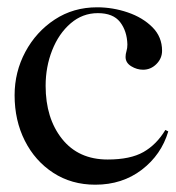

<svg xmlns="http://www.w3.org/2000/svg" viewBox="-20 -503 481 526"><path d="M241 3Q176 3 126 -29.5Q76 -62 48 -117.5Q20 -173 20 -242Q20 -306 49.5 -361Q79 -416 130 -449.5Q181 -483 246 -483Q289 -483 330 -469Q371 -455 397.5 -428.5Q424 -402 424 -364Q424 -343 408.5 -327.5Q393 -312 372 -312Q355 -312 339.5 -321.5Q324 -331 324 -347Q324 -355 326.5 -363Q329 -371 329 -381Q328 -418 309 -442.5Q290 -467 248 -467Q206 -467 173.5 -439Q141 -411 123 -365.5Q105 -320 105 -268Q105 -179 150 -122.5Q195 -66 275 -66Q337 -66 373 -86.5Q409 -107 433 -147L441 -143Q422 -79 368.5 -38Q315 3 241 3Z"/></svg>

Font: Mulat Addis
Style: Regular
Weight: 400
Designer: Fasil fikreab
Version: Version 1.001; ttfautohint (v1.8.3)